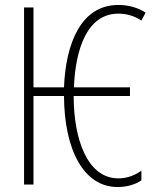

<svg xmlns="http://www.w3.org/2000/svg" viewBox="-20 -744 632 774"><path d="M454 10C489 10 524 1 550 -17V-56C529 -41 498 -25 457 -25C332 -25 277 -183 277 -357H504V-392H278C284 -543 330 -689 457 -689C486 -689 519 -682 550 -661L567 -693C534 -715 494 -724 457 -724C306 -724 245 -568 238 -392H115V-714H77V0H115V-357H238C239 -141 317 10 454 10Z"/></svg>

Font: Noto Sans ExtraCondensed ExtraLight
Style: Regular
Weight: 200
Width: 2
Designer: Monotype Design Team
Foundry: Monotype Imaging Inc.
Version: Version 2.013